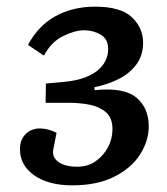

<svg xmlns="http://www.w3.org/2000/svg" viewBox="-20 -543 503 577"><path d="M197 14Q126 14 83 -16Q40 -46 40 -95Q40 -123 57 -140Q74 -157 100 -157Q124 -157 150 -144L140 -93Q136 -70 156 -56Q176 -42 212 -42Q244 -42 267.5 -58.5Q291 -75 304.5 -100.5Q318 -126 318 -155Q318 -189 298 -206Q278 -223 248.5 -228.5Q219 -234 191 -234H117L118 -292L173 -297Q237 -303 271 -329.5Q305 -356 305 -396Q305 -426 282.5 -439Q260 -452 233 -452Q205 -452 169.5 -434.5Q134 -417 112 -376L64 -408Q95 -466 147 -494.5Q199 -523 266 -523Q343 -523 376.5 -491Q410 -459 410 -415Q410 -375 388.5 -347.5Q367 -320 333.5 -304Q300 -288 264 -281V-272Q352 -281 389.5 -250Q427 -219 427 -163Q427 -120 401 -79Q375 -38 323.5 -12Q272 14 197 14Z"/></svg>

Font: Literata 12pt Medium
Style: Italic
Weight: 500
Italic angle: -2°
Designer: Latin by Veronika Burian and Jose Scaglione. Greek by Irene Vlachou. Cyrillic by Vera Evstafieva
Foundry: TypeTogether
Version: Version 3.002